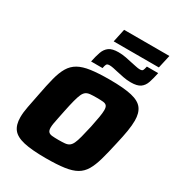

<svg xmlns="http://www.w3.org/2000/svg" viewBox="-241 -1196 1242 1351"><g transform="rotate(30 380.0 -521.0)"><path d="M340 8Q225 8 160 -7Q95 -22 68 -57Q41 -92 41 -153Q41 -191 50.5 -240Q60 -289 73 -354Q89 -439 104.5 -499Q120 -559 143 -597.5Q166 -636 204 -657.5Q242 -679 302.5 -687.5Q363 -696 455 -696Q569 -696 633.5 -681Q698 -666 724.5 -630.5Q751 -595 751 -534Q751 -496 743 -447Q735 -398 720 -334Q701 -247 684 -187Q667 -127 644.5 -89Q622 -51 585.5 -30Q549 -9 489.5 -0.5Q430 8 340 8ZM353 -148Q384 -148 405 -150Q426 -152 439.5 -161.5Q453 -171 463 -192Q473 -213 482.5 -250Q492 -287 505 -344Q516 -397 522 -432.5Q528 -468 528 -490Q528 -515 519 -525.5Q510 -536 490.5 -538Q471 -540 438 -540Q406 -540 385.5 -538Q365 -536 351.5 -526.5Q338 -517 328.5 -496Q319 -475 309.5 -438.5Q300 -402 288 -344Q281 -308 275 -280Q269 -252 265.5 -231.5Q262 -211 262 -196Q262 -173 271.5 -162.5Q281 -152 301 -150Q321 -148 353 -148ZM276 -741Q286 -789 298 -823Q310 -857 335.5 -875.5Q361 -894 412 -894Q443 -894 473.5 -888Q504 -882 530 -876Q551 -872 568.5 -868Q586 -864 600 -864Q619 -864 624 -873Q629 -882 634 -906H726Q716 -858 704.5 -823.5Q693 -789 667.5 -771Q642 -753 591 -753Q559 -753 529 -759Q499 -765 472 -771Q452 -776 434 -779.5Q416 -783 403 -783Q384 -783 378.5 -773.5Q373 -764 369 -741ZM343 -943 366 -1050H734L710 -943Z"/></g></svg>

Font: Saira SemiExpanded ExtraBold
Style: Italic
Weight: 800
Width: 6
Italic angle: -12°
Designer: Hector Gatti with collaboration of the Omnibus-Type team
Foundry: Omnibus-Type
Version: Version 1.101